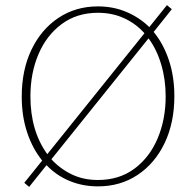

<svg xmlns="http://www.w3.org/2000/svg" viewBox="-20 -715 767 751"><path d="M652 -679 581 -590Q619 -544 640.5 -480Q662 -416 662 -339Q662 -235 624 -155.5Q586 -76 518.5 -31Q451 14 363 14Q303 14 251.5 -7.5Q200 -29 162 -69L94 16L75 0L145 -87Q107 -134 86 -197.5Q65 -261 65 -337Q65 -441 103 -520.5Q141 -600 208.5 -645Q276 -690 363 -690Q423 -690 474 -668.5Q525 -647 564 -609L633 -695ZM99 -338Q99 -203 165 -112L545 -585Q511 -623 465 -644Q419 -665 363 -665Q281 -665 221.5 -621Q162 -577 130.5 -503Q99 -429 99 -338ZM628 -338Q628 -404 610.5 -463Q593 -522 561 -565L181 -92Q215 -55 260.5 -33Q306 -11 363 -11Q446 -11 505.5 -55Q565 -99 596.5 -173.5Q628 -248 628 -338Z"/></svg>

Font: Source Serif 4 SmText ExtraLight
Style: Regular
Weight: 200
Designer: Frank Grießhammer
Foundry: Adobe
Version: Version 4.005;hotconv 1.1.0;makeotfexe 2.6.0